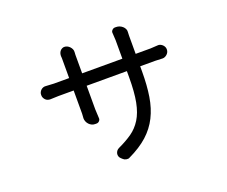

<svg xmlns="http://www.w3.org/2000/svg" viewBox="-130 -987 1460 1234"><g transform="rotate(-20 600.0 -370.0)"><path d="M826 -456Q826 -361 814 -286Q802 -211 772 -151.5Q742 -92 691 -46Q640 0 560 38Q552 43 538.5 40.5Q525 38 518 31L508 22Q499 14 496 4.5Q493 -5 495 -14.5Q497 -24 503 -32Q509 -40 520 -45Q574 -70 614 -98Q654 -126 681.5 -170Q709 -214 722 -280.5Q735 -347 735 -450V-491H460V-330L463 -268Q464 -258 456 -249.5Q448 -241 437 -241H427Q415 -241 404.5 -246Q394 -251 386 -259.5Q378 -268 373.5 -279Q369 -290 369 -301L371 -332V-491H267L211 -489Q202 -489 193.5 -492Q185 -495 179 -501Q173 -507 169 -515Q165 -523 165 -532V-537Q165 -546 169 -554Q173 -562 179.5 -568Q186 -574 194.5 -577Q203 -580 212 -579L267 -576H371V-712Q371 -719 370 -727Q370 -736 372.5 -744.5Q375 -753 380.5 -760Q386 -767 394 -771Q402 -775 409 -775Q420 -775 429.5 -770.5Q439 -766 446.5 -758Q454 -750 458 -740.5Q462 -731 461 -720L460 -702V-576H735V-702L732 -754Q731 -764 739.5 -772.5Q748 -781 758 -781H766Q779 -781 790 -776.5Q801 -772 809.5 -764.5Q818 -757 823 -747Q828 -737 827 -727L826 -700V-576H928L978 -579Q986 -580 994.5 -576.5Q1003 -573 1009.5 -567Q1016 -561 1020 -553Q1024 -545 1024 -537V-533Q1024 -524 1020 -516Q1016 -508 1009.5 -502Q1003 -496 995 -492.5Q987 -489 979 -489L929 -491H826Z"/></g></svg>

Font: Maple Mono NF CN
Style: Regular
Weight: 400
Monospace: yes
Designer: subframe7536
Version: Version 7.000